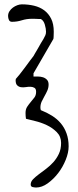

<svg xmlns="http://www.w3.org/2000/svg" viewBox="-20 -797 352 870"><path d="M119.1 39.1Q119.1 26.4 129.4 15.6Q139.6 4.9 155.3 -6.8Q170.9 -18.6 188.5 -31.7Q206.1 -44.9 221.2 -61.5Q236.3 -78.1 246.6 -99.6Q256.8 -121.1 256.8 -149.4Q256.8 -178.7 237.3 -198.2Q217.8 -217.8 191.9 -230Q166 -242.2 139.2 -248.5Q112.3 -254.9 97.7 -258.8Q96.7 -261.7 96.2 -271Q95.7 -280.3 95.7 -285.2Q95.7 -301.8 103 -313Q110.4 -324.2 119.1 -334.5Q127.9 -344.7 135.7 -355Q143.6 -365.2 143.6 -380.9Q143.6 -394.5 136.2 -398.9Q128.9 -403.3 119.1 -403.8Q109.4 -404.3 97.2 -402.3Q85 -400.4 75.2 -401.9Q65.4 -403.3 58.1 -410.2Q50.8 -417 50.8 -433.6Q50.8 -434.6 51.3 -436.5Q51.8 -438.5 51.8 -439.5Q56.6 -444.3 68.4 -459Q80.1 -473.6 92.3 -490.2Q104.5 -506.8 115.7 -522Q127 -537.1 131.8 -543Q132.8 -544.9 138.7 -555.2Q144.5 -565.4 151.9 -577.6Q159.2 -589.8 165.5 -601.6Q171.9 -613.3 176.8 -620.1Q182.6 -630.9 185.5 -637.2Q188.5 -643.6 188.5 -653.3Q188.5 -667 183.1 -685.5Q177.7 -704.1 165 -710.9H157.2Q152.3 -710.9 145.5 -711.4Q138.7 -711.9 132.8 -711.9H125Q100.6 -711.9 79.1 -705.1Q57.6 -698.2 34.2 -698.2Q24.4 -698.2 20.5 -706.5Q16.6 -714.8 16.6 -724.6Q16.6 -736.3 22.9 -746.1Q29.3 -755.9 38.6 -762.7Q47.9 -769.5 58.6 -773.4Q69.3 -777.3 79.1 -777.3Q108.4 -777.3 134.8 -771Q161.1 -764.6 180.7 -750Q200.2 -735.4 211.9 -711.9Q223.6 -688.5 223.6 -653.3Q223.6 -645.5 223.1 -633.3Q222.7 -621.1 221.7 -620.1L131.8 -464.8V-450.2H152.3Q164.1 -450.2 174.8 -446.8Q185.5 -443.4 192.9 -435.5Q200.2 -427.7 200.2 -414.1Q200.2 -399.4 194.3 -386.2Q188.5 -373 181.6 -361.3Q174.8 -349.6 168.9 -336.9Q163.1 -324.2 163.1 -309.6Q163.1 -307.6 163.6 -303.7Q164.1 -299.8 165 -297.9Q192.4 -287.1 215.8 -272.5Q239.3 -257.8 255.9 -237.8Q272.5 -217.8 281.7 -191.9Q291 -166 291 -133.8Q291 -105.5 277.8 -72.8Q264.6 -40 243.7 -12.7Q222.7 14.6 196.3 33.7Q169.9 52.7 143.6 52.7Q137.7 52.7 128.4 50.8Q119.1 48.8 119.1 39.1Z"/></svg>

Font: Waiting for the Sunrise
Style: Regular
Weight: 300
Version: Version 1.001 2001